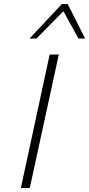

<svg xmlns="http://www.w3.org/2000/svg" viewBox="-20 -927 440 947"><path d="M83 0 225 -658H270L127 0ZM126 -737 285 -907H314L303 -882L160 -737ZM367 -737 287 -882 285 -907H314L400 -737Z"/></svg>

Font: Ysabeau Infant ExtraLight
Style: Italic
Weight: 250
Italic angle: -12°
Designer: Christian Thalmann (Catharsis Fonts)
Version: Version 2.001;gftools[0.9.30]; featfreeze: ss01,ss02,lnum